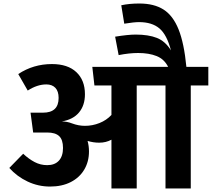

<svg xmlns="http://www.w3.org/2000/svg" viewBox="-20 -1074 1207 1094"><path d="M1167 -587H1067V0H923V-587H759V0H615V-278Q584 -261 545 -261Q512 -261 479 -271Q487 -242 487 -211Q487 -153 460 -107.5Q433 -62 383 -36.5Q333 -11 265 -11Q198 -11 137.5 -39.5Q77 -68 33 -117L112 -198Q144 -168 177.5 -150.5Q211 -133 249 -133Q292 -133 315.5 -158.5Q339 -184 339 -231Q339 -278 317 -298.5Q295 -319 249 -319H169L154 -432H225Q314 -432 314 -516Q314 -554 295.5 -573.5Q277 -593 244 -593Q192 -593 138 -558L84 -652Q170 -709 276 -709Q366 -709 415 -663Q464 -617 464 -537Q464 -474 430.5 -433.5Q397 -393 332 -382Q362 -382 390 -371Q427 -357 464 -357Q507 -357 547 -373Q587 -389 615 -419V-587H518L506 -693H938Q916 -737 872.5 -754.5Q829 -772 767 -772Q716 -772 656 -760L636 -865Q710 -877 753 -877Q826 -877 874 -858Q922 -839 954 -787Q931 -876 888.5 -912Q846 -948 772 -948Q744 -948 688 -939L671 -1044Q717 -1054 774 -1054Q858 -1054 912 -1019.5Q966 -985 997.5 -906.5Q1029 -828 1042 -693H1167Z"/></svg>

Font: FiraGOUPP
Style: Bold
Weight: 700
Designer: bBox Type
Foundry: bBox Type GmbH
Version: Version 1.001